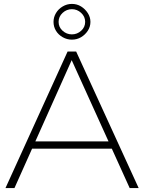

<svg xmlns="http://www.w3.org/2000/svg" viewBox="-20 -963 738 983"><path d="M326 -699H370L690 0H644L347 -655L54 0H8ZM132 -239H562V-202H132ZM348 -943Q374 -943 395 -930Q416 -917 429.5 -896Q443 -875 443 -851Q443 -826 429.5 -805.5Q416 -785 395 -772.5Q374 -760 348 -760Q323 -760 301 -772.5Q279 -785 266.5 -805.5Q254 -826 254 -851Q254 -875 266.5 -896Q279 -917 301 -930Q323 -943 348 -943ZM348 -916Q321 -916 300.5 -897Q280 -878 280 -851Q280 -824 300.5 -805.5Q321 -787 348 -787Q375 -787 395.5 -805.5Q416 -824 416 -851Q416 -878 395.5 -897Q375 -916 348 -916Z"/></svg>

Font: Alexandria ExtraLight
Style: Regular
Weight: 250
Designer: Mohamed Gaber
Foundry: Kief Type Foundry
Version: Version 5.100